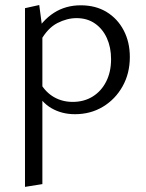

<svg xmlns="http://www.w3.org/2000/svg" viewBox="-20 -440 568 749"><path d="M272.4 5.5Q221 5.5 180.6 -18Q140.2 -41.5 119.1 -87.6L137 -116.2Q158.3 -79.5 190.9 -61Q223.4 -42.5 263.5 -42.5Q308 -42.5 341.7 -63.5Q375.4 -84.5 394.3 -122Q413.3 -159.6 413.3 -209.5Q413.3 -254.8 397.1 -290.9Q380.9 -327 350.7 -348.1Q320.6 -369.3 278.5 -369.3Q241.6 -369.3 203.8 -350Q166.1 -330.6 138.7 -281.7L111 -301.8Q145 -361.2 190.7 -390.2Q236.4 -419.3 294.9 -419.3Q353.2 -419.3 396 -393.2Q438.8 -367 462.6 -321.4Q486.5 -275.7 486.5 -217.5Q486.5 -153.6 458.1 -103.1Q429.7 -52.5 381.4 -23.5Q333.1 5.5 272.4 5.5ZM77.5 289V-408.1L133.1 -420.4L145.3 -327.9V278.2Z"/></svg>

Font: Ysabeau
Style: Bold
Weight: 700
Designer: Christian Thalmann (Catharsis Fonts)
Version: Version 2.000;gftools[0.9.27.dev2+g8671c4b]